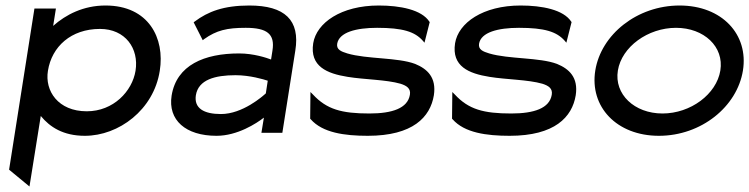

<svg xmlns="http://www.w3.org/2000/svg" viewBox="-20 -482 2720 697"><path d="M13 134 87 195 128 -61C161 -21 209 11 288 11C411 11 538 -83 560 -225C579 -343 520 -462 363 -462C283 -462 219 -429 173 -388L183 -451H105ZM154 -225C168 -313 238 -377 343 -377C435 -377 485 -306 472 -225C460 -151 392 -78 295 -78C191 -78 142 -152 154 -225Z M603 -135C589 -46 654 11 766 11C842 11 911 -34 938 -55L929 0H1005L1052 -298C1070 -409 1014 -462 885 -462C792 -462 735 -440 687 -404L683 -401L716 -336L721 -340C766 -372 804 -381 872 -381C949 -381 979 -359 969 -298L964 -266C948 -272 901 -288 848 -288C722 -288 621 -246 603 -135ZM691 -136C700 -193 761 -209 835 -209C887 -209 937 -194 952 -189L945 -143C934 -133 861 -68 782 -68C720 -68 684 -89 691 -136Z M1117 -325C1104 -241 1167 -215 1242 -203C1303 -193 1382 -193 1434 -178C1456 -171 1472 -161 1468 -138C1460 -89 1404 -70 1321 -70C1220 -70 1166 -85 1116 -139L1107 -148L1106 -51L1108 -49C1151 0 1231 11 1315 11C1479 11 1542 -57 1555 -136C1565 -201 1531 -232 1487 -250C1423 -274 1312 -267 1241 -288C1218 -295 1201 -302 1204 -323C1211 -365 1273 -381 1349 -381C1442 -381 1486 -367 1515 -334L1521 -327L1540 -402L1539 -403C1511 -447 1432 -462 1355 -462C1218 -462 1129 -399 1117 -325Z M1632 -325C1619 -241 1682 -215 1757 -203C1818 -193 1897 -193 1949 -178C1971 -171 1987 -161 1983 -138C1975 -89 1919 -70 1836 -70C1735 -70 1681 -85 1631 -139L1622 -148L1621 -51L1623 -49C1666 0 1746 11 1830 11C1994 11 2057 -57 2070 -136C2080 -201 2046 -232 2002 -250C1938 -274 1827 -267 1756 -288C1733 -295 1716 -302 1719 -323C1726 -365 1788 -381 1864 -381C1957 -381 2001 -367 2030 -334L2036 -327L2055 -402L2054 -403C2026 -447 1947 -462 1870 -462C1733 -462 1644 -399 1632 -325Z M2141 -226C2120 -95 2218 11 2372 11C2526 11 2656 -95 2677 -226C2698 -357 2601 -462 2447 -462C2293 -462 2162 -357 2141 -226ZM2223 -226C2237 -312 2332 -381 2434 -381C2536 -381 2609 -312 2595 -226C2581 -140 2487 -70 2385 -70C2283 -70 2209 -140 2223 -226Z"/></svg>

Font: Charger Pro
Style: BdExtObl
Weight: 700
Designer: Jasper
Foundry: Cannot Into Space Fonts
Version: Version 1.09